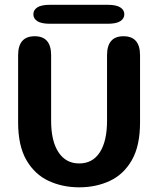

<svg xmlns="http://www.w3.org/2000/svg" viewBox="-20 -770 659 800"><path d="M310 10.5Q240 10.5 182.2 -16.5Q124.5 -43.5 90 -103Q55.5 -162.5 55.5 -259.5V-540Q55.5 -619 124.5 -619Q193 -619 193 -540V-267Q193 -182 223.8 -135.5Q254.5 -89 310 -89Q366 -89 396 -135.5Q426 -182 426 -267V-540Q426 -619 494.5 -619Q563.5 -619 563.5 -540V-259.5Q563.5 -162.5 529.5 -103Q495.5 -43.5 438 -16.5Q380.5 10.5 310 10.5ZM119 -710.5Q119 -728.5 135.5 -739.2Q152 -750 188.5 -750H428.5Q464.5 -750 481.2 -739.2Q498 -728.5 498 -710.5Q498 -692.5 481.2 -681.8Q464.5 -671 428.5 -671H188.5Q152 -671 135.5 -681.8Q119 -692.5 119 -710.5Z"/></svg>

Font: Sono Monospace SemiBold
Style: Regular
Weight: 600
Designer: Tyler Finck
Foundry: Tyler Finck
Version: Version 2.112